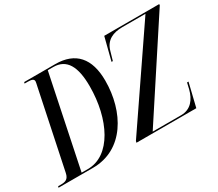

<svg xmlns="http://www.w3.org/2000/svg" viewBox="-157 -987 1430 1261"><g transform="rotate(-30 558.0 -357.0)"><path d="M-30 0H232C466 0 588 -221 588 -456C588 -625 510 -714 358 -714H122L119 -704H143C172 -704 189 -699 189 -681C189 -674 186 -664 183 -649L60 -60C51 -16 27 -10 -8 -10H-27ZM561 0H1015L1058 -177H1047L1036 -130C1019 -64 980 -10 906 -10H690L1145 -705L1146 -714H729L685 -542H695L714 -608C734 -681 792 -704 860 -704H1036L564 -12ZM199 -10H151L295 -704H336C438 -704 481 -624 481 -475C481 -226 373 -10 199 -10Z"/></g></svg>

Font: Noto Serif Display ExtraCondensed Medium
Style: Italic
Weight: 500
Width: 2
Italic angle: -12°
Designer: Monotype Design Team
Foundry: Monotype Imaging Inc.
Version: Version 2.009